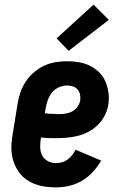

<svg xmlns="http://www.w3.org/2000/svg" viewBox="-20 -803 540 831"><path d="M222 8Q199 8 176.5 5Q154 2 133.5 -5.5Q113 -13 95.5 -25Q78 -37 65 -54Q52 -71 43.5 -91Q35 -111 31.5 -133Q28 -155 29.5 -178Q31 -201 35 -223L56 -353Q60 -379 68.5 -403.5Q77 -428 91.5 -450Q106 -472 127 -490Q148 -508 172 -519Q196 -530 221.5 -534Q247 -538 271 -538Q297 -538 322.5 -533.5Q348 -529 370 -518Q392 -507 409.5 -489.5Q427 -472 436.5 -449.5Q446 -427 449.5 -401.5Q453 -376 449 -350Q445 -326 433.5 -303.5Q422 -281 404 -263Q386 -245 363.5 -233Q341 -221 317 -215Q293 -209 269 -207Q245 -205 222 -205Q205 -205 189 -205.5Q173 -206 157 -208V-206Q154 -187 154 -167.5Q154 -148 162 -131.5Q170 -115 186.5 -106Q203 -97 222 -97Q235 -97 248 -100.5Q261 -104 272.5 -112.5Q284 -121 292.5 -132Q301 -143 307 -155L418 -108Q403 -82 382 -59Q361 -36 334.5 -20.5Q308 -5 279 1.5Q250 8 222 8ZM237 -309Q251 -309 265.5 -311.5Q280 -314 293 -321Q306 -328 315 -340.5Q324 -353 327 -367Q329 -380 326.5 -393Q324 -406 316 -415.5Q308 -425 295.5 -429Q283 -433 270 -433Q253 -433 235.5 -425.5Q218 -418 206 -403.5Q194 -389 187.5 -371.5Q181 -354 178 -336L174 -313Q185 -311 196.5 -310.5Q208 -310 219 -310Q219 -310 219 -310Q219 -310 219 -310Q224 -309 228.5 -309Q233 -309 237 -309ZM277 -583 225 -637 385 -783 451 -717Z"/></svg>

Font: Iosevka Slab Extrabold
Style: Italic
Weight: 800
Italic angle: -9°
Monospace: yes
Designer: Belleve Invis
Foundry: Belleve Invis
Version: Version 11.1.0; ttfautohint (v1.8.3)